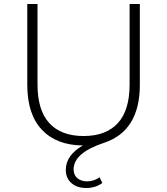

<svg xmlns="http://www.w3.org/2000/svg" viewBox="-20 -720 833 957"><path d="M677 -700V-297Q677 -67 498 -8Q347 42 347 124Q347 153 366 168.5Q385 184 415 184Q431 184 447.5 178.5Q464 173 476 163L490 192Q456 217 410 217Q364 217 336 192.5Q308 168 308 127Q308 54 393 5Q262 4 189 -73Q116 -150 116 -297V-700H167V-299Q167 -170 226 -106Q285 -42 397 -42Q508 -42 567 -106Q626 -170 626 -299V-700Z"/></svg>

Font: Idrija Light
Style: Regular
Weight: 300
Designer: Julieta Ulanovsky
Foundry: Julieta Ulanovsky
Version: Version 7.200